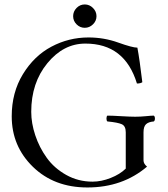

<svg xmlns="http://www.w3.org/2000/svg" viewBox="-20 -825 750 855"><path d="M321 -716.6Q305.7 -731.9 305.7 -752.9Q305.7 -773.9 321 -789.6Q336.4 -805.2 357.4 -805.2Q378.4 -805.2 394 -789.6Q409.7 -773.9 409.7 -752.9Q409.7 -731.9 394 -716.6Q378.4 -701.2 357.4 -701.2Q336.4 -701.2 321 -716.6ZM374 -658.2Q442.9 -658.2 506.3 -635.5Q569.8 -612.8 591.8 -612.8Q601.6 -561 613.8 -459Q606 -453.1 589.8 -453.1Q535.6 -631.3 359.9 -630.9Q262.7 -630.9 190.9 -543.5Q119.1 -456.1 119.1 -327.1Q119.1 -276.4 137 -222.7Q154.8 -168.9 188 -122.6Q221.2 -76.2 274.7 -46.1Q328.1 -16.1 392.1 -16.1Q431.2 -16.1 472.7 -32.5Q514.2 -48.8 540 -74.2V-235.8Q540 -263.7 522.5 -271.7Q504.9 -279.8 458 -284.2Q454.1 -288.1 454.1 -297.1Q454.1 -306.2 458 -310.1Q479 -310.1 520 -307.6Q561 -305.2 582 -305.2Q605 -305.2 629.4 -307.6Q653.8 -310.1 665 -310.1Q669.9 -306.2 669.9 -297.1Q669.9 -288.1 665 -284.2Q641.1 -282.2 630.1 -271.7Q619.1 -261.2 619.1 -235.8V-110.8Q619.1 -95.7 634.8 -83Q525.9 9.8 369.1 9.8Q221.2 9.8 126.7 -82Q32.2 -173.8 32.2 -307.1Q32.2 -413.1 82 -494.6Q131.8 -576.2 209 -617.2Q286.1 -658.2 374 -658.2Z"/></svg>

Font: Linux Libertine Display
Style: Regular
Weight: 400
Designer: Philipp H. Poll
Foundry: Philipp H. Poll
Version: Version 5.0.9